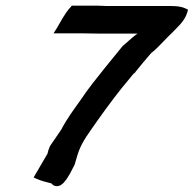

<svg xmlns="http://www.w3.org/2000/svg" viewBox="-20 -646 680 674"><path d="M168 -529H265C286 -529 308 -528 331 -528H463C462 -527 460 -526 457 -524C442 -513 425 -496 411 -485C389 -458 369 -433 346 -405C319 -371 290 -336 263 -295C240 -263 216 -231 195 -191L156 -134L155 -132C152 -124 149 -118 147 -107L98 -23L109 -18C127 -10 143 -7 161 -2C167 8 186 14 203 -4L204 -5C223 -27 231 -48 242 -68L252 -102C266 -149 296 -184 323 -224C360 -276 397 -326 438 -374C445 -383 447 -386 455 -392V-393C473 -415 493 -440 511 -460L521 -468C545 -490 560 -508 583 -530C602 -550 627 -570 637 -601L640 -612L632 -616C611 -626 585 -625 559 -625H351C344 -625 335 -626 325 -626H232L227 -620C209 -602 189 -563 180 -548Z"/></svg>

Font: SolarCharger
Style: 952
Weight: 900
Designer: Mew Too
Foundry: Cannot Into Space Fonts/KineticPlasma Fonts
Version: Version 1.100